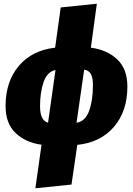

<svg xmlns="http://www.w3.org/2000/svg" viewBox="-20 -784 715 1031"><path d="M395 -6 364 207 170 227 203 -7Q119 -18 64.5 -69Q10 -120 10 -215Q10 -346 81 -430Q152 -514 276 -528L306 -744L500 -764L468 -528Q553 -517 608.5 -466Q664 -415 664 -319Q664 -187 592 -103Q520 -19 395 -6ZM479 -327Q479 -369 467 -388Q455 -407 432 -410L391 -125Q438 -132 458.5 -188.5Q479 -245 479 -327ZM195 -213Q195 -137 238 -125L278 -408Q234 -399 214.5 -344.5Q195 -290 195 -213Z"/></svg>

Font: FiraGO Heavy
Style: Italic
Weight: 900
Italic angle: -8°
Designer: bBox Type GmbH
Foundry: bBox Type GmbH
Version: Version 1.001